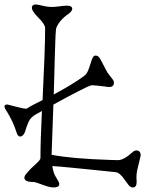

<svg xmlns="http://www.w3.org/2000/svg" viewBox="-40 -763 645 841"><path d="M106.4 34.2Q66.9 34.2 66.9 16.1Q66.9 7.3 73.7 -0.2Q80.6 -7.8 87.4 -15.9Q94.2 -23.9 103 -31.7Q111.8 -39.6 119.6 -46.9Q137.2 -63.5 137.2 -70.3Q137.2 -145 143.6 -276.9L115.7 -261.2Q94.7 -249.5 85.4 -229.5Q76.2 -209.5 69.8 -186Q61.5 -165 48.3 -165Q37.6 -165 32.2 -183.6Q17.6 -231.4 -14.2 -281.7Q-29.3 -305.2 -7.3 -305.2Q-6.3 -305.2 29.3 -295.9Q74.2 -284.2 77.6 -287.6Q100.1 -302.2 146.5 -324.7Q157.7 -550.8 157.7 -640.1Q157.7 -656.2 126.5 -687.5Q99.6 -714.4 99.6 -728.5Q99.6 -748 129.4 -741.7L160.6 -734.9Q185.1 -730.5 213.1 -734.4Q241.2 -738.3 252.4 -738.3Q276.4 -738.3 276.4 -724.1Q276.4 -715.3 260.7 -702.6Q220.7 -675.8 206.5 -640.6Q203.1 -632.3 200.4 -526.6Q197.8 -420.9 196.3 -376L195.3 -349.1Q274.9 -391.6 324.2 -427.2Q338.4 -436.5 345 -452.1Q351.6 -467.8 356 -482.7Q360.4 -497.6 365.2 -508.5Q370.1 -519.5 378.4 -519.5Q386.7 -519.5 392.1 -513.9Q397.5 -508.3 402.8 -498L430.2 -445.8L456.5 -411.1Q459 -406.7 459 -400.4Q459 -381.8 437 -381.8L388.7 -387.7Q372.1 -389.6 364.7 -389.6Q357.4 -389.6 341.1 -382.1Q324.7 -374.5 301.3 -362.3Q255.9 -339.4 193.8 -304.7L186 -85Q273.9 -67.9 442.4 -62.5Q464.4 -61.5 476.1 -61.5Q502.4 -61.5 539.1 -95.2Q548.3 -104 557.1 -104Q576.2 -104 576.2 -81.5L560.5 -15.6Q557.6 -1 557.6 15.6L558.6 33.2Q558.6 58.1 542 58.1Q531.7 58.1 523.4 47.9Q515.1 37.6 506.8 25.4Q484.9 -7.3 465.8 -9Q446.8 -10.7 424.3 -13.2Q401.9 -15.6 377 -18.1Q352.1 -20.5 325.9 -23.2Q299.8 -25.9 274.9 -28.3Q217.3 -34.2 189 -35.6Q194.3 -3.4 204.1 11.2Q219.7 35.6 219.7 42.5Q219.7 61.5 183.6 57.1Q171.9 55.7 151.9 48.3Q115.2 34.2 106.4 34.2Z"/></svg>

Font: Snowburst One
Style: Regular
Weight: 400
Designer: Annet Stirling
Foundry: Annet Stirling
Version: Version 1.001